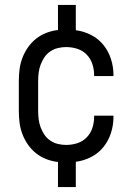

<svg xmlns="http://www.w3.org/2000/svg" viewBox="-20 -755 540 775"><path d="M214 0V-101Q190 -104 167.5 -112.5Q145 -121 126 -136Q107 -151 93 -171Q79 -191 70.5 -213.5Q62 -236 59 -259.5Q56 -283 56 -308V-428Q56 -452 59 -475.5Q62 -499 70.5 -521.5Q79 -544 93 -564Q107 -584 126 -599Q145 -614 167.5 -622.5Q190 -631 214 -634V-735H286V-633Q318 -629 347.5 -614Q377 -599 397.5 -573.5Q418 -548 428 -516.5Q438 -485 438 -453V-448H360V-451Q360 -474 353 -496Q346 -518 330 -534.5Q314 -551 292 -558Q270 -565 247 -565Q230 -565 213.5 -561Q197 -557 183 -547.5Q169 -538 159.5 -524Q150 -510 144 -494Q138 -478 136 -461Q134 -444 134 -428V-308Q134 -291 136 -274Q138 -257 144 -241Q150 -225 159.5 -211Q169 -197 183 -187.5Q197 -178 213.5 -174Q230 -170 247 -170Q270 -170 292 -177Q314 -184 330 -200.5Q346 -217 353 -239Q360 -261 360 -284V-288H438V-282Q438 -250 428 -218.5Q418 -187 397.5 -161.5Q377 -136 347.5 -121Q318 -106 286 -102V0Z"/></svg>

Font: Moesevka
Style: Regular
Weight: 400
Monospace: yes
Designer: Belleve Invis
Foundry: Belleve Invis
Version: Version 32.5.0; ttfautohint (v1.8.4)